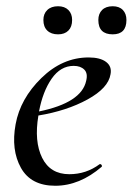

<svg xmlns="http://www.w3.org/2000/svg" viewBox="-20 -583 425 615"><path d="M166 -473Q144 -473 131.5 -485Q119 -497 119 -519Q119 -539 131.5 -551Q144 -563 166 -563Q187 -563 199 -551Q211 -539 211 -519Q211 -497 199 -485Q187 -473 166 -473ZM341 -563Q362 -563 373.5 -551Q385 -539 385 -519Q385 -473 341 -473Q295 -473 295 -519Q295 -539 307 -551Q319 -563 341 -563ZM264 -399Q301 -399 320 -384.5Q339 -370 334 -345Q327 -301 260.5 -264.5Q194 -228 103 -213Q89 -130 115 -77.5Q141 -25 202 -25Q256 -25 299 -57Q300 -58 302.5 -57Q305 -56 306 -53.5Q307 -51 306 -49Q235 12 157 12Q79 12 47 -45.5Q15 -103 30 -185Q45 -267 112.5 -333Q180 -399 264 -399ZM256 -324Q262 -348 250 -360Q238 -372 216 -372Q174 -372 145.5 -331Q117 -290 105 -226Q241 -254 256 -324Z"/></svg>

Font: Cormorant Infant Book
Style: Italic
Weight: 500
Italic angle: -10°
Designer: Christian Thalmann (Catharsis Fonts)
Version: Version 1.000;PS 002.000;hotconv 1.0.88;makeotf.lib2.5.64775